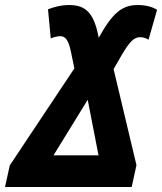

<svg xmlns="http://www.w3.org/2000/svg" viewBox="-51 -744 645 764"><path d="M-31 0H473L492 -87L401 -469L435 -528C464 -576 481 -596 506 -596C520 -596 531 -592 540 -586L574 -705C555 -717 529 -724 497 -724C435 -724 397 -693 342 -594C324 -686 295 -724 225 -724C192 -724 163 -716 140 -707L151 -591C160 -595 175 -600 189 -600C209 -600 221 -584 230 -544L245 -472L-12 -86ZM162 -126 298 -347 341 -126Z"/></svg>

Font: Noto Sans Display SemiCondensed Extra
Style: Italic
Weight: 800
Width: 4
Italic angle: -12°
Designer: Monotype Design Team
Foundry: Monotype Imaging Inc.
Version: Version 1.900